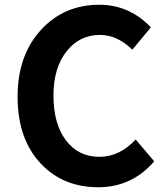

<svg xmlns="http://www.w3.org/2000/svg" viewBox="-20 -774 697 808"><path d="M153 -84Q54 -188 54 -367Q54 -544 156 -652Q252 -754 398 -754Q524 -754 615 -659L537 -565Q473 -627 401 -627Q315 -627 261 -559Q205 -489 205 -372Q205 -252 258 -183Q310 -114 398 -114Q483 -114 551 -187L629 -95Q535 14 393 14Q247 14 153 -84Z"/></svg>

Font: `nÑOS-|
Style: Bold
Weight: 700
Designer: Ryoko NISHIZUKA ¬âXZm¬º[P (kana & ideographs); Paul D. Hunt (Latin, Greek & Cyrillic); Wenlong ZHANG _ e¬á¬ü¬ô (bopomof
Foundry: Adobe Systems Incorporated
Version: Version 1.00 June 24, 2014, initial release